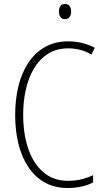

<svg xmlns="http://www.w3.org/2000/svg" viewBox="-20 -931 520 961"><path d="M322 -689Q263 -689 220.5 -662Q178 -635 150.5 -589Q123 -543 109.5 -483.5Q96 -424 96 -358Q96 -258 122.5 -183.5Q149 -109 199 -67.5Q249 -26 320 -26Q360 -26 391.5 -34.5Q423 -43 446 -54V-18Q422 -5 389.5 2.5Q357 10 318 10Q236 10 177.5 -35Q119 -80 87.5 -162.5Q56 -245 56 -358Q56 -433 72 -499Q88 -565 121 -615.5Q154 -666 204 -695Q254 -724 322 -724Q393 -724 454 -692L438 -658Q409 -675 379.5 -682Q350 -689 322 -689ZM305 -911Q322 -911 329 -900Q336 -889 336 -874Q336 -856 328 -845.5Q320 -835 305 -835Q290 -835 282.5 -846Q275 -857 275 -873Q275 -889 282 -900Q289 -911 305 -911Z"/></svg>

Font: Noto Sans Gujarati UI Condensed ExtraLight
Style: Regular
Weight: 200
Width: 3
Designer: Jelle Bosma - Monotype Design Team, Universal Thirst
Foundry: Monotype Imaging Inc.
Version: Version 2.106; ttfautohint (v1.8.4.7-5d5b)